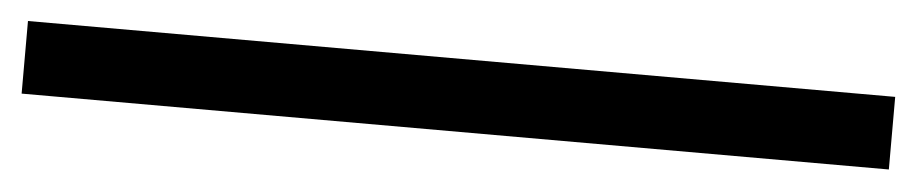

<svg xmlns="http://www.w3.org/2000/svg" viewBox="-42 71 912 191"><g transform="rotate(5 414.0 166.0)"><path d="M-19 202V129.5H847V202Z"/></g></svg>

Font: Merriweather Sans Medium
Style: Regular
Weight: 500
Designer: Eben Sorkin
Foundry: Eben Sorkin
Version: Version 2.001